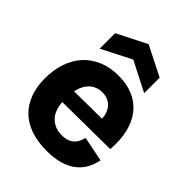

<svg xmlns="http://www.w3.org/2000/svg" viewBox="-222 -892 1025 1025"><g transform="rotate(45 290.5 -380.0)"><path d="M310 14Q243 14 191 -4Q139 -22 103.5 -56.5Q68 -91 49.5 -141Q31 -191 31 -254Q31 -316 48.5 -369Q66 -422 100.5 -460.5Q135 -499 185.5 -520.5Q236 -542 299 -542Q363 -542 411.5 -521Q460 -500 491.5 -460Q523 -420 537 -362.5Q551 -305 545 -233L136 -229V-314L450 -317L397 -276Q404 -326 391.5 -357.5Q379 -389 355 -403.5Q331 -418 301 -418Q266 -418 239.5 -399Q213 -380 199 -344.5Q185 -309 185 -258Q185 -176 219.5 -139Q254 -102 309 -102Q336 -102 353.5 -109Q371 -116 382.5 -127.5Q394 -139 400 -153.5Q406 -168 410 -182L551 -154Q544 -118 527.5 -87.5Q511 -57 482 -34Q453 -11 410.5 1.5Q368 14 310 14ZM126 -572V-689L294 -774L462 -689V-572L294 -658Z"/></g></svg>

Font: Bricolage Grotesque 24pt ExtraBold
Style: Regular
Weight: 800
Designer: Mathieu Triay
Foundry: Atelier Triay
Version: Version 1.001;gftools[0.9.33.dev8+g029e19f]